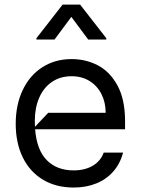

<svg xmlns="http://www.w3.org/2000/svg" viewBox="-20 -812 618 843"><path d="M529.1 -244.3H134.2Q141.3 -153.4 185.5 -108.7Q229.8 -63.9 303.3 -63.9Q352.6 -63.9 387.3 -84.3Q421.9 -104.8 435.4 -142H520.6Q507.5 -93.4 477.3 -58.9Q447.1 -24.5 402.7 -6.6Q358.3 11.4 303.3 11.4Q225.5 11.4 168 -23.4Q110.4 -58.2 79.7 -121.6Q49 -185 49 -268.5Q49 -351.6 79.5 -416.2Q110.1 -480.8 165.8 -516.7Q221.6 -552.6 294.7 -552.6Q356.2 -552.6 409.1 -525.4Q462 -498.2 495.6 -437Q529.1 -375.7 529.1 -279.8ZM191.8 -316.8H443.9Q443.9 -362.9 425.2 -399.3Q406.6 -435.7 372.9 -456.5Q339.1 -477.3 294.7 -477.3Q244.7 -477.3 208.1 -452.4Q171.5 -427.6 152.2 -383Q132.8 -338.4 132.8 -280.9Q132.8 -263.5 133.5 -255.3ZM446.7 -638.5H367.2L293.3 -737.9L219.5 -638.5H139.9V-644.2L255 -791.9H331.7L446.7 -644.2Z"/></svg>

Font: Riot Sans
Style: Regular
Weight: 400
Designer: Rasmus Andersson
Foundry: rsms
Version: Version 4.001